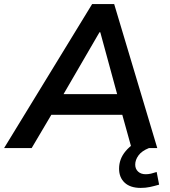

<svg xmlns="http://www.w3.org/2000/svg" viewBox="-60 -725 830 940"><path d="M-40 0 391 -705H499L710 0H584L529 -198L576 -163H153L212 -198L95 0ZM427 -567 233 -233 212 -264H548L522 -233L431 -567ZM629 195Q578 195 550.5 169.5Q523 144 523 101Q523 53 555 15Q587 -23 636 -42L669 0Q634 14 618 36Q602 58 602 81Q602 102 616 115Q630 128 653 128Q667 128 679.5 125Q692 122 707 117L719 179Q695 186 674 190.5Q653 195 629 195Z"/></svg>

Font: Mulish ExtraLight
Style: Italic
Weight: 200
Italic angle: -9°
Designer: Vernon Adams
Foundry: Vernon Adams
Version: Version 3.603